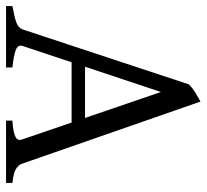

<svg xmlns="http://www.w3.org/2000/svg" viewBox="-44 -639 683 635"><g transform="rotate(90 297.5 -321.5)"><path d="M200.7 -261.2H370.1L284.2 -512.2ZM378.9 0V-21Q417 -23.4 432.1 -31Q447.3 -38.6 440.9 -54.2L385.3 -216.8H186L131.8 -54.2Q127.4 -39.1 145.3 -32.2Q163.1 -25.4 203.1 -21V0H0V-21Q33.2 -26.9 52.5 -33.4Q71.8 -40 77.1 -54.2L258.8 -604Q270 -616.2 286.6 -626.2Q303.2 -636.2 315.9 -643.1L521 -54.2Q525.4 -40.5 539.3 -32.5Q553.2 -24.4 585 -21V0Z"/></g></svg>

Font: GentiumAlt
Style: Regular
Weight: 400
Designer: J. Victor Gaultney
Version: Version 1.02; 2005; OFL release